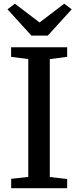

<svg xmlns="http://www.w3.org/2000/svg" viewBox="-20 -992 412 1012"><path d="M129 -59.5V-680.5L38.5 -692.5V-743H334V-692.5L242.5 -680.5V-59L334 -48.5V0H39V-49.5ZM145.5 -804.5 19.5 -943 58.5 -972.5 188.5 -873.5 318.5 -972.5 358 -943 232 -804.5Z"/></svg>

Font: Merriweather 24pt Medium
Style: Regular
Weight: 500
Designer: Eben Sorkin
Foundry: Eben Sorkin
Version: Version 2.100